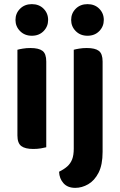

<svg xmlns="http://www.w3.org/2000/svg" viewBox="-20 -713 580 928"><path d="M54.8 -616.6Q54.8 -648.8 77.1 -670.9Q99.3 -693 133.9 -693Q168.7 -693 190.7 -670.9Q212.6 -648.8 212.6 -616.6Q212.6 -585 190.7 -562.6Q168.7 -540.2 133.9 -540.2Q99.3 -540.2 77.1 -562.6Q54.8 -585 54.8 -616.6ZM64.2 -264H203.6V-1.3Q194.6 1.3 177.7 4.1Q160.7 7 140.8 7Q101.3 7 82.8 -7.1Q64.2 -21.2 64.2 -58.1ZM203.6 -192H64.2V-472.5Q73.1 -475.2 90.2 -478Q107.3 -480.9 127.2 -480.9Q167.4 -480.9 185.5 -467.1Q203.6 -453.3 203.6 -415.5ZM265.5 117Q289.5 105.3 305.2 91.3Q320.8 77.3 328.7 57.2Q336.5 37 336.5 5.6V-256.1H475.9V21.2Q475.9 83.9 456.3 122Q436.6 160.1 406.3 177.5Q376 195 343.8 195Q306.9 195 286.9 172.6Q266.8 150.2 265.5 117ZM323.9 -616.6Q323.9 -648.8 346.1 -670.9Q368.4 -693 402.9 -693Q437.8 -693 459.7 -670.9Q481.7 -648.8 481.7 -616.6Q481.7 -585 459.7 -562.6Q437.8 -540.2 402.9 -540.2Q368.4 -540.2 346.1 -562.6Q323.9 -585 323.9 -616.6ZM475.9 -188.3 336.5 -192V-472.5Q345.5 -475.2 362.6 -478Q379.7 -480.9 399.6 -480.9Q439.8 -480.9 457.8 -467.1Q475.9 -453.3 475.9 -415.5Z"/></svg>

Font: Baloo Tammudu 2
Style: Regular
Weight: 400
Designer: Maithili Shingre, Omkar Shende and Ek Type
Foundry: Ek Type
Version: Version 1.700